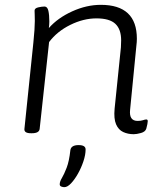

<svg xmlns="http://www.w3.org/2000/svg" viewBox="-20 -549 667 794"><path d="M533 6Q509 6 489.5 -3Q470 -12 460 -35Q450 -58 454 -100L480 -353Q481 -369 481 -382Q481 -428 457 -450.5Q433 -473 379 -473Q325 -473 270.5 -446Q216 -419 183 -375L144 -16Q142 2 112 2H108Q79 2 81 -16L118 -373Q121 -401 122.5 -424.5Q124 -448 124 -462Q124 -479 123.5 -489Q123 -499 123 -505Q123 -515 138 -518.5Q153 -522 164 -522Q176 -522 180 -504.5Q184 -487 184 -460Q184 -447 182 -433Q219 -475 278.5 -502Q338 -529 397 -529Q546 -529 546 -389Q546 -375 544 -360L518 -95Q513 -49 549 -49Q563 -49 571.5 -52Q580 -55 585 -55Q591 -55 591 -48Q591 -45 589.5 -36Q588 -27 585 -17Q581 -4 563 1Q545 6 533 6ZM246 225Q240 225 233.5 222.5Q227 220 227 213Q227 202 236 187Q245 172 255.5 145Q266 118 271 72Q274 51 305 51Q334 51 334 69Q334 91 325 118Q316 145 302.5 169Q289 193 274 209Q259 225 246 225Z"/></svg>

Font: Asap Semi Expanded Semi Expanded Light
Style: Italic
Weight: 300
Width: 6
Italic angle: -6°
Designer: Pablo Cosgaya
Foundry: Omnibus-Type
Version: Version 3.001; ttfautohint (v1.8.4.7-5d5b)